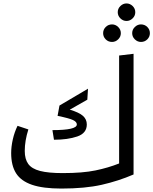

<svg xmlns="http://www.w3.org/2000/svg" viewBox="-20 -1083 892 1117"><path d="M757 -770V-68Q669 -30 572 -8Q475 14 337 14Q230 14 166 -8Q102 -30 73.5 -75Q45 -120 45 -192Q45 -230 54.5 -272Q64 -314 82 -351L145 -330Q124 -264 124 -205Q124 -157 144.5 -129Q165 -101 213 -88.5Q261 -76 345 -76Q461 -76 535.5 -91.5Q610 -107 673 -132V-760ZM427 -359Q427 -374 405 -384.5Q383 -395 315 -409L326 -469L492 -567L488 -503L386 -445Q440 -429 462.5 -409Q485 -389 485 -359Q485 -308 429.5 -289Q374 -270 294 -270L285 -326Q427 -326 427 -359ZM665 -1012Q665 -1033 680.5 -1048Q696 -1063 716 -1063Q736 -1063 751.5 -1048Q767 -1033 767 -1012Q767 -991 751.5 -976Q736 -961 716 -961Q696 -961 680.5 -976Q665 -991 665 -1012ZM580 -890Q580 -911 595 -926Q610 -941 632 -941Q652 -941 667.5 -926Q683 -911 683 -890Q683 -869 667.5 -854Q652 -839 632 -839Q610 -839 595 -854Q580 -869 580 -890ZM749 -890Q749 -911 764.5 -926Q780 -941 800 -941Q822 -941 837 -926Q852 -911 852 -890Q852 -869 837 -854Q822 -839 800 -839Q780 -839 764.5 -854Q749 -869 749 -890Z"/></svg>

Font: FiraGOUPP
Style: Medium
Weight: 400
Designer: bBox Type
Foundry: bBox Type GmbH
Version: Version 1.001